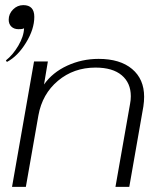

<svg xmlns="http://www.w3.org/2000/svg" viewBox="-20 -730 628 750"><path d="M113 -490H167L152 -400Q185 -447 242.5 -473.5Q300 -500 365 -500Q449 -500 496 -460.5Q543 -421 543 -352Q543 -334 540 -314L485 0H431L488 -324Q491 -339 491 -354Q491 -406 455.5 -436Q420 -466 353 -466Q268 -466 206.5 -414.5Q145 -363 130 -279L81 0H27ZM3 -494Q30 -515 51.5 -551.5Q73 -588 74 -620Q71 -616 52 -616Q35 -616 24.5 -626Q14 -636 14 -653Q14 -676 31 -693Q48 -710 71 -710Q114 -710 114 -664Q114 -616 81.5 -563Q49 -510 7 -488Z"/></svg>

Font: Fahkwang ExtraLight
Style: Italic
Weight: 275
Italic angle: -10°
Designer: Suppakit Chalermlarp | Katatrad Co.,Ltd.
Foundry: Cadson Demak Co.,Ltd.
Version: Version 1.000; ttfautohint (v1.6)